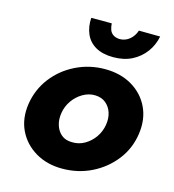

<svg xmlns="http://www.w3.org/2000/svg" viewBox="-104 -764 779 861"><g transform="rotate(15 286.0 -333.5)"><path d="M42 -231Q32 -162 58 -108Q84 -54 137.5 -22Q191 10 262 10Q336 10 398.5 -21Q461 -52 503 -106Q545 -160 555 -230Q565 -299 539 -353.5Q513 -408 459.5 -439.5Q406 -471 334 -471Q262 -471 199 -440Q136 -409 94.5 -355Q53 -301 42 -231ZM195 -230Q200 -262 218.5 -288.5Q237 -315 264.5 -331Q292 -347 322 -346Q352 -345 371.5 -328.5Q391 -312 399 -286.5Q407 -261 402 -231Q397 -199 378.5 -172.5Q360 -146 333 -130.5Q306 -115 275 -116Q244 -116 225 -132Q206 -148 198 -174Q190 -200 195 -230ZM214 -677Q211 -636 225.5 -602.5Q240 -569 272.5 -550.5Q305 -532 354 -532Q404 -532 441 -551Q478 -570 502 -602.5Q526 -635 534 -676L435 -677Q430 -661 419.5 -647.5Q409 -634 394 -626Q379 -618 360 -618Q342 -619 330.5 -627Q319 -635 314.5 -648Q310 -661 309 -677Z"/></g></svg>

Font: Jost
Style: Bold Italic
Weight: 700
Italic angle: -5°
Version: Version 3.710